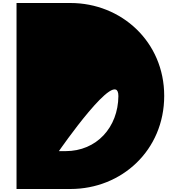

<svg xmlns="http://www.w3.org/2000/svg" viewBox="-20 -1258 1147 1278"><path d="M90 -1238V0H449C790 0 1073 -258 1073 -620C1073 -980 788 -1238 449 -1238ZM372 -252C372 -252 768 -825 768 -618C766 -411 624 -252 416 -252Z"/></svg>

Font: Hussar Dziwak
Style: Regular
Weight: 400
Version: Version 1.022